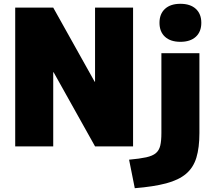

<svg xmlns="http://www.w3.org/2000/svg" viewBox="-20 -770 1138 1010"><path d="M60 0V-730H260L478 -340H480V-730H680V0H480L262 -390H260V0ZM659 70Q715 65 749 57.5Q783 50 800 35.5Q817 21 823 -4Q829 -29 829 -70V-490H1029V-70Q1029 7 1013 59.5Q997 112 958.5 144.5Q920 177 854 194.5Q788 212 689 220ZM929 -550Q877 -550 848 -576.5Q819 -603 819 -650Q819 -697 848 -723.5Q877 -750 929 -750Q981 -750 1010 -723.5Q1039 -697 1039 -650Q1039 -603 1010 -576.5Q981 -550 929 -550Z"/></svg>

Font: M PLUS 2 Black
Style: Regular
Weight: 900
Designer: Coji Morishita
Foundry: UNDERFOREST DESIGN
Version: Version 1.001